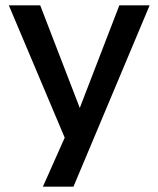

<svg xmlns="http://www.w3.org/2000/svg" viewBox="-20 -516 590 716"><path d="M140 180 238 -40V37L13 -496H130L280 -107H275L425 -496H538L254 180Z"/></svg>

Font: Nunito Sans 8pt SemiBold
Style: Regular
Weight: 600
Version: Version 3.101;gftools[0.9.27]